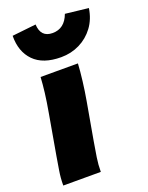

<svg xmlns="http://www.w3.org/2000/svg" viewBox="-142 -826 695 899"><g transform="rotate(-20 205.5 -376.5)"><path d="M14 0Q14 -38 20 -73.5Q26 -109 31 -140L66 -340Q76 -396 81 -437.5Q86 -479 88 -514H274Q272 -477 266 -428Q260 -379 252 -334L219 -147Q212 -106 206.5 -71Q201 -36 201 0ZM296 -753 411 -740Q403 -687 374.5 -648.5Q346 -610 303.5 -589Q261 -568 211 -568Q121 -568 75.5 -614.5Q30 -661 31 -740L150 -753Q153 -688 212 -688Q272 -688 296 -753Z"/></g></svg>

Font: Livvic Black
Style: Italic
Weight: 900
Italic angle: -10°
Designer: Jacques Le Bailly, Baron von Fonthausen
Version: Version 1.001; ttfautohint (v1.8.2)